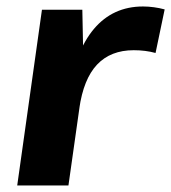

<svg xmlns="http://www.w3.org/2000/svg" viewBox="-20 -570 526 590"><path d="M108.9 -540H233L237.2 -331.1L190.3 0H32.9ZM191.3 -277.7Q210.3 -412.2 268.6 -481.1Q326.9 -550.1 419.4 -550.1Q435.9 -550.1 452.7 -547.8Q469.5 -545.6 486 -541.1L458 -407.2Q427.4 -415.7 390.9 -415.7Q320.1 -415.7 278.3 -371.5Q236.5 -327.2 223.6 -236.1Z"/></svg>

Font: Pathway Extreme 8pt Thin 12pt
Style: Italic
Weight: 100
Italic angle: -8°
Version: Version 1.001;gftools[0.9.26]